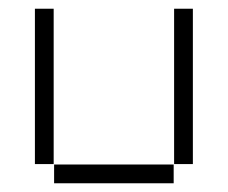

<svg xmlns="http://www.w3.org/2000/svg" viewBox="-20 -420 522 440"><path d="M60 -44H103V-400H60ZM379 -44H422V-400H379ZM104 0H378V-43H104Z"/></svg>

Font: Anthony
Style: Regular
Weight: 400
Designer: Sun Young Oh
Foundry: Velvetyne Type Foundry
Version: Version 1.000;hotconv 1.0.109;makeotfexe 2.5.65596